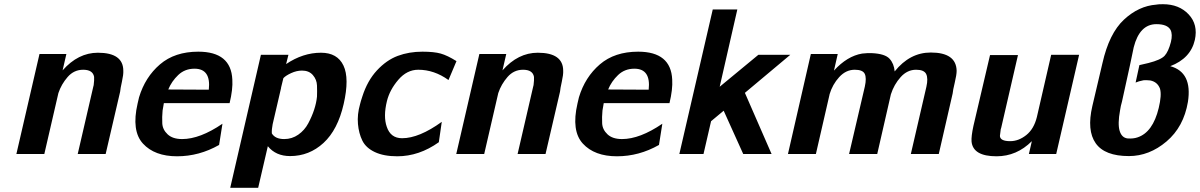

<svg xmlns="http://www.w3.org/2000/svg" viewBox="-20 -733 5712 914"><path d="M58 0 168 -476H296L278 -398Q352 -482 446 -482Q567 -482 567 -396Q568 -378 560.5 -344.5Q553 -311 552 -297L483 0H350L424 -320Q424 -322 425 -324Q426 -326 426 -328Q429 -352 428 -367Q422 -401 376 -401Q332 -401 302 -366.5Q272 -332 258 -290L191 0Z M635 -240Q640 -262 642 -270Q671 -366 741.5 -426.5Q812 -487 924 -487Q1080 -487 1086 -354Q1089 -308 1073 -242H760Q760 -240 757.5 -227Q755 -214 754 -207Q751 -176 752.5 -146Q754 -116 778 -93.5Q802 -71 847 -71Q932 -71 1039 -144L1023 -43Q928 11 823 11Q716 11 660.5 -49.5Q605 -110 635 -240ZM781 -307 974 -306Q985 -406 906 -406Q860 -406 828.5 -376Q797 -346 781 -307Z M1076 161 1222 -472H1353L1342 -428Q1422 -482 1508 -482Q1586 -482 1615 -421Q1644 -360 1616 -238Q1588 -115 1520 -52.5Q1452 10 1361 10Q1293 10 1255 -37L1209 161ZM1329 -361Q1326 -346 1318 -316V-315V-314L1278 -142Q1273 -117 1274 -98Q1290 -71 1333 -71Q1370 -71 1400 -92Q1430 -113 1447.5 -146Q1465 -179 1475.5 -211Q1486 -243 1489 -273Q1490 -298 1489 -326Q1488 -354 1469.5 -375.5Q1451 -397 1418 -397Q1392 -397 1366 -385Q1340 -373 1329 -361Z M1694 -237Q1697 -250 1705 -274Q1729 -349 1774.5 -398Q1820 -447 1873.5 -467Q1927 -487 1991 -487Q2046 -487 2078 -478Q2110 -469 2153 -442L2115 -352Q2047 -401 1971 -401Q1917 -401 1876 -353Q1835 -305 1822 -252Q1804 -179 1821 -130Q1839 -75 1894 -75Q1975 -75 2083 -153L2069 -56Q1975 11 1871 11Q1807 11 1764.5 -9Q1722 -29 1705 -63.5Q1688 -98 1684 -143Q1680 -188 1694 -237Z M2152 0 2262 -476H2390L2372 -398Q2446 -482 2540 -482Q2661 -482 2661 -396Q2662 -378 2654.5 -344.5Q2647 -311 2646 -297L2577 0H2444L2518 -320Q2518 -322 2519 -324Q2520 -326 2520 -328Q2523 -352 2522 -367Q2516 -401 2470 -401Q2426 -401 2396 -366.5Q2366 -332 2352 -290L2285 0Z M2729 -240Q2734 -262 2736 -270Q2765 -366 2835.5 -426.5Q2906 -487 3018 -487Q3174 -487 3180 -354Q3183 -308 3167 -242H2854Q2854 -240 2851.5 -227Q2849 -214 2848 -207Q2845 -176 2846.5 -146Q2848 -116 2872 -93.5Q2896 -71 2941 -71Q3026 -71 3133 -144L3117 -43Q3022 11 2917 11Q2810 11 2754.5 -49.5Q2699 -110 2729 -240ZM2875 -307 3068 -306Q3079 -406 3000 -406Q2954 -406 2922.5 -376Q2891 -346 2875 -307Z M3214 0 3373 -688H3490L3406 -320L3590 -472H3742L3526 -291L3653 0H3518L3425 -206L3365 -156L3329 0Z M3731 0 3840 -476H3968L3950 -397Q4013 -466 4084 -478Q4109 -481 4131 -480Q4193 -477 4214.5 -453.5Q4236 -430 4239 -393Q4311 -483 4411 -483Q4532 -483 4534 -396Q4534 -377 4525 -339.5Q4516 -302 4515 -288L4449 0H4316L4390 -320Q4399 -360 4389 -380.5Q4379 -401 4341 -401Q4299 -401 4267.5 -366Q4236 -331 4221 -284L4156 0H4022L4097 -321Q4106 -362 4096.5 -381.5Q4087 -401 4049 -401Q4007 -401 3975 -366Q3943 -331 3929 -284V-283L3864 0Z M4614 -134 4693 -471H4826L4746 -124L4744 -118Q4740 -89 4740 -86Q4741 -61 4789 -61Q4829 -61 4865.5 -90Q4902 -119 4916 -176L4984 -472H5117L5008 0H4878L4892 -61Q4820 11 4724 11Q4612 11 4605 -59Q4603 -83 4614 -134Z M5180 -228 5228 -432Q5260 -574 5330.5 -639.5Q5401 -705 5485 -711H5484Q5493 -713 5516 -713Q5593 -713 5638.5 -664.5Q5684 -616 5668 -543Q5648 -455 5551 -418Q5657 -389 5635 -248Q5615 -129 5533 -59.5Q5451 10 5354 10Q5239 10 5196 -51Q5153 -112 5180 -228ZM5386 -340 5404 -423Q5414 -426 5447 -433Q5506 -448 5524 -467.5Q5542 -487 5554 -533Q5563 -570 5552 -591Q5537 -618 5485 -618Q5405 -618 5377 -508L5359 -422L5321 -249Q5315 -229 5312 -208Q5300 -143 5310 -110Q5320 -77 5348 -74Q5375 -72 5395 -79Q5468 -103 5496 -219Q5511 -281 5502 -311Q5490 -343 5456 -350Q5437 -352 5424 -351Q5399 -346 5386 -340Z"/></svg>

Font: Coval
Style: ExtraBold Italic
Weight: 800
Foundry: Context Ltd
Version: Version 001.000